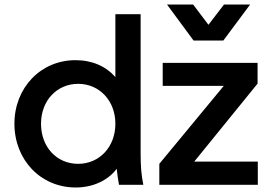

<svg xmlns="http://www.w3.org/2000/svg" viewBox="-20 -820 1181 852"><path d="M316 12C391 12 458 -18 498 -71C500 -50 503 -28 508 0H616C607 -44 604 -81 604 -144V-757H492V-478C451 -525 390 -553 315 -553C161 -553 44 -431 44 -271C44 -111 160 12 316 12ZM162 -271C162 -373 232 -448 327 -448C421 -448 492 -373 492 -271C492 -168 421 -93 327 -93C231 -93 162 -168 162 -271ZM687 0H1124V-103H842L1123 -449V-541H702V-439H973L687 -93ZM721 -800 839 -640H971L1090 -800H974L905 -710L837 -800Z"/></svg>

Font: Mluvka SemiBold
Style: Regular
Weight: 600
Designer: Modified by Jiří Krblich, Original typeface by Gumpita Rahayu
Foundry: Gumpita Rahayu & Jiří Krblich
Version: Version 2.000;Glyphs 3.1.1 (3134)